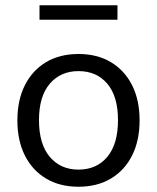

<svg xmlns="http://www.w3.org/2000/svg" viewBox="-20 -700 596 729"><path d="M278 9Q207 9 155 -22Q103 -53 74.5 -109.5Q46 -166 46 -243Q46 -320 74.5 -376.5Q103 -433 155 -464Q207 -495 278 -495Q349 -495 401 -464Q453 -433 481.5 -376.5Q510 -320 510 -243Q510 -166 481.5 -109.5Q453 -53 401 -22Q349 9 278 9ZM278 -56Q347 -56 387.5 -104.5Q428 -153 428 -244Q428 -334 387.5 -382Q347 -430 278 -430Q210 -430 169 -382Q128 -334 128 -244Q128 -153 169 -104.5Q210 -56 278 -56ZM130 -625V-680H426V-625Z"/></svg>

Font: Nunito Sans 12pt ExtraLight 12pt
Style: Regular
Weight: 400
Version: Version 3.101;gftools[0.9.27]